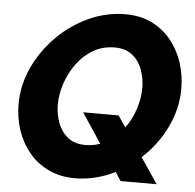

<svg xmlns="http://www.w3.org/2000/svg" viewBox="-52 -767 835 824"><g transform="rotate(5 366.0 -355.0)"><path d="M300 5Q236 5 186 -19Q136 -43 101.5 -85Q67 -127 49.5 -180Q32 -233 32 -291Q32 -372 66.5 -447.5Q101 -523 160.5 -583.5Q220 -644 296.5 -679.5Q373 -715 456 -715Q521 -715 570.5 -690.5Q620 -666 654 -623.5Q688 -581 705 -528Q722 -475 722 -417Q722 -331 683 -250.5Q644 -170 578 -110L652 0H497L473 -37Q433 -17 389 -6Q345 5 300 5ZM333 -141Q366 -141 396 -152L311 -280H464L497 -231Q525 -269 540 -315.5Q555 -362 555 -406Q555 -449 540.5 -486.5Q526 -524 497 -546.5Q468 -569 423 -569Q371 -569 330 -545Q289 -521 260 -481.5Q231 -442 215.5 -395.5Q200 -349 200 -304Q200 -261 214.5 -223.5Q229 -186 258 -163.5Q287 -141 333 -141Z"/></g></svg>

Font: Raleway ExtraBold
Style: Italic
Weight: 800
Italic angle: -12°
Designer: Matt McInerney, Pablo Impallari, Rodrigo Fuenzalida
Foundry: Matt McInerney, Pablo Impallari, Rodrigo Fuenzalida
Version: Version 4.026